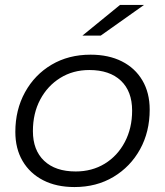

<svg xmlns="http://www.w3.org/2000/svg" viewBox="-20 -751 667 776"><path d="M281 5Q208 5 154.5 -22.5Q101 -50 71.5 -100Q42 -150 42 -218Q42 -307 81 -378Q120 -449 188.5 -489.5Q257 -530 346 -530Q419 -530 472.5 -503Q526 -476 555.5 -426Q585 -376 585 -308Q585 -218 546 -147.5Q507 -77 438.5 -36Q370 5 281 5ZM286 -58Q352 -58 403.5 -89.5Q455 -121 484.5 -177Q514 -233 514 -304Q514 -382 468.5 -425Q423 -468 341 -468Q275 -468 223.5 -436Q172 -404 142.5 -348.5Q113 -293 113 -221Q113 -144 158.5 -101Q204 -58 286 -58ZM313 -607 465 -731H562L387 -607Z"/></svg>

Font: Montserrat
Style: Italic
Weight: 400
Italic angle: -11.3°
Designer: Julieta Ulanovsky
Foundry: Julieta Ulanovsky
Version: Version 9.000; ttfautohint (v1.8.4.7-5d5b)